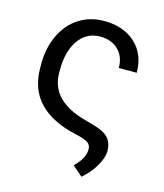

<svg xmlns="http://www.w3.org/2000/svg" viewBox="-109 -620 755 885"><g transform="rotate(15 269.0 -177.5)"><path d="M279.8 -538.1Q372.1 -538.1 428.5 -486.1Q484.9 -434.1 484.9 -346.2H399.4Q399.4 -399.9 366.7 -431.9Q334 -463.9 279.8 -463.9Q215.3 -463.9 177.5 -410.4Q139.6 -356.9 139.6 -269.5V-253.9Q139.6 -127 295.9 -78.6L361.3 -60.1Q409.2 -45.9 428.7 -22.5Q448.2 1 448.2 40Q447.3 70.8 423.1 111.6Q398.9 152.3 362.8 182.6L314.9 141.1L337.9 114.7Q361.8 85.4 361.8 51.3Q361.8 30.3 344.7 19.8Q327.6 9.3 285.6 0Q170.4 -25.4 109.9 -88.1Q49.3 -150.9 49.3 -253.9V-274.4Q49.3 -348.6 78.4 -409.9Q107.4 -471.2 159.9 -504.6Q212.4 -538.1 279.8 -538.1Z"/></g></svg>

Font: Roboto
Style: Regular
Weight: 400
Designer: Google
Version: Version 2.134; 2016; ttfautohint (v1.6)